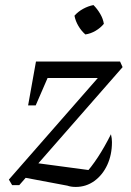

<svg xmlns="http://www.w3.org/2000/svg" viewBox="-20 -731 518 758"><path d="M28 0 15 -22 423 -488H454L464 -466L56 0ZM246 2 60 -33 111 -89 350 -57 312 -40Q340 -70 366.5 -110.5Q393 -151 418 -201Q420 -193 421 -185Q422 -177 422 -170Q422 -120 403.5 -80Q385 -40 352.5 -16.5Q320 7 279 7Q260 7 246 2ZM91 -315 122 -488H196L121 -315ZM146 -423 122 -488H454L387 -423ZM349 -711Q364 -696 375.5 -676.5Q387 -657 390 -637Q377 -621 357.5 -609.5Q338 -598 317 -595Q301 -609 289.5 -628.5Q278 -648 274 -669Q288 -685 308 -696Q328 -707 349 -711Z"/></svg>

Font: Piazzolla Thin
Style: Italic
Weight: 400
Italic angle: -11.3°
Version: Version 2.005